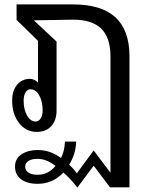

<svg xmlns="http://www.w3.org/2000/svg" viewBox="-20 -587 683 869"><path d="M404 163 330 262Q297 219 267 194Q219 245 150 245Q103 245 75.5 224.5Q48 204 48 167Q48 131 77.5 111.5Q107 92 150 92Q180 92 205.5 101Q231 110 256 128Q272 98 274 54H325Q322 113 293 158Q311 175 328 197L404 94L480 195V-332Q480 -416 438.5 -457Q397 -498 311 -498L193 -496L133 -495L236 -399V-87Q236 -42 212 -16Q188 10 146 10Q98 10 66.5 -30Q35 -70 35 -132Q35 -176 57 -203Q79 -230 116 -230Q134 -230 152 -214V-402L55 -497V-567H311Q439 -567 502.5 -508.5Q566 -450 566 -332V261H478ZM173 -86Q173 -128 157.5 -155.5Q142 -183 118 -183Q104 -183 95.5 -168.5Q87 -154 87 -132Q87 -91 102.5 -64Q118 -37 142 -37Q155 -37 164 -51Q173 -65 173 -86ZM231 164Q191 132 150 132Q123 132 108.5 141.5Q94 151 94 167Q94 184 108.5 194Q123 204 150 204Q199 204 231 164Z"/></svg>

Font: KoHo Medium
Style: Regular
Weight: 500
Version: Version 1.000; ttfautohint (v1.6)